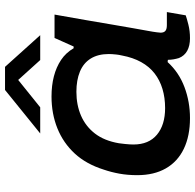

<svg xmlns="http://www.w3.org/2000/svg" viewBox="-26 -738 776 764"><g transform="rotate(-90 362.0 -356.0)"><path d="M274 12Q203 12 152 -12.5Q101 -37 74 -84Q47 -131 47 -198Q47 -236 53 -269Q59 -302 69 -331Q91 -401 133 -446.5Q175 -492 233 -515.5Q291 -539 360 -539Q404 -539 440.5 -529.5Q477 -520 505.5 -501Q534 -482 552 -451H559L593 -527H686L664 -402Q654 -343 646 -296.5Q638 -250 632 -215.5Q626 -181 621.5 -157Q617 -133 615.5 -120Q614 -107 614 -105Q614 -92 621 -86Q628 -80 644 -80H696L683 -5Q672 -1 646.5 5.5Q621 12 592 12Q562 12 542 1Q522 -10 513 -32Q510 -42 508 -53Q506 -64 506 -76L497 -77Q456 -32 397.5 -10Q339 12 274 12ZM314 -87Q355 -87 390 -97.5Q425 -108 452 -129Q479 -150 497 -182.5Q515 -215 523 -258Q526 -271 527 -280.5Q528 -290 528.5 -297.5Q529 -305 529 -311Q529 -354 511 -383Q493 -412 459 -426Q425 -440 379 -440Q326 -440 283.5 -421.5Q241 -403 212.5 -366Q184 -329 174 -271Q172 -257 171 -246Q170 -235 169.5 -227.5Q169 -220 169 -213Q169 -152 208 -119.5Q247 -87 314 -87ZM213 -584 386 -724H478L604 -584H505L412 -687H445L317 -584Z"/></g></svg>

Font: Archivo Expanded Medium
Style: Italic
Weight: 500
Width: 7
Italic angle: -10°
Designer: Hector Gatti
Foundry: Omnibus-Type
Version: Version 2.001